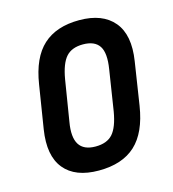

<svg xmlns="http://www.w3.org/2000/svg" viewBox="-83 -568 583 646"><g transform="rotate(-15 208.5 -245.0)"><path d="M184 8Q102 8 64 -38.5Q26 -85 40 -174L64 -324Q78 -414 124 -456Q170 -498 250 -498Q331 -498 370 -451.5Q409 -405 395 -316L372 -167Q358 -77 312 -34.5Q266 8 184 8ZM194 -73Q234 -73 254 -95.5Q274 -118 283 -171L305 -312Q314 -367 298 -391.5Q282 -416 241 -416Q202 -416 182 -393.5Q162 -371 153 -318L130 -176Q121 -124 137 -98.5Q153 -73 194 -73Z"/></g></svg>

Font: Sofia Sans Condensed SemiBold
Style: Italic
Weight: 600
Italic angle: -9°
Version: Version 4.100